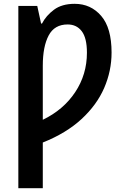

<svg xmlns="http://www.w3.org/2000/svg" viewBox="-20 -745 640 1005"><path d="M76 240V-714H175L195 -622H200Q221 -663 262.5 -694Q304 -725 371 -725Q455 -725 509.5 -662Q564 -599 564 -470Q564 -374 525.5 -285Q487 -196 407 -122Q327 -48 204 1V240ZM204 -118Q312 -170 373.5 -262.5Q435 -355 435 -469Q435 -546 408 -581.5Q381 -617 334 -617Q265 -617 234.5 -559Q204 -501 204 -401Z"/></svg>

Font: Noto Sans Mono SemiBold
Style: Regular
Weight: 600
Designer: Monotype Design Team
Foundry: Monotype Imaging Inc.
Version: Version 2.014; ttfautohint (v1.8.4.7-5d5b)